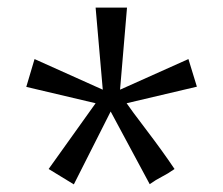

<svg xmlns="http://www.w3.org/2000/svg" viewBox="-20 -759 580 499"><path d="M171.9 -279.8 106.4 -319.8 228.5 -490.7 48.3 -533.2 69.8 -605.5 247.1 -525.9 228.5 -739.3H310.1L292 -525.9L469.7 -605.5L491.7 -533.7L309.1 -490.7Q318.4 -476.6 360.6 -421.1Q402.8 -365.7 433.6 -319.8Q416.5 -307.6 400.9 -299.8Q385.3 -292 369.1 -280.3L267.6 -469.2Z"/></svg>

Font: Oxygen Light
Style: Regular
Weight: 300
Designer: vernon adams
Foundry: Vernon Adams
Version: Version Release 0.2.3 webfont; ttfautohint (v0.93.3-1d66) -l